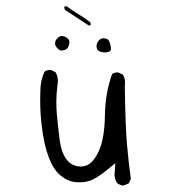

<svg xmlns="http://www.w3.org/2000/svg" viewBox="-20 -595 540 604"><path d="M258.8 -515.1Q259.8 -515.1 260.7 -515.1Q263.2 -515.1 265.6 -517.1L264.6 -524.4Q248 -537.6 228.5 -549.1Q209 -560.5 189.9 -575.2Q189.5 -575.2 187.3 -575.2Q185.1 -575.2 182.1 -574.2L183.6 -564.5ZM190.9 -441.9Q198.2 -450.2 198.2 -463.4Q198.2 -471.2 189 -477.1Q184.1 -480.5 177.2 -481.4Q175.8 -481.9 173.8 -481.9Q168 -481.9 161.1 -475.1Q153.3 -467.8 153.3 -458Q153.3 -451.2 158.7 -445.3Q165 -438 169.9 -436Q186 -436.5 190.9 -441.9ZM308.6 -430.2Q322.3 -430.2 326.7 -434.6Q329.1 -437 329.1 -442.4Q329.1 -444.3 328.6 -446.3Q325.7 -470.2 314.5 -473.1Q309.6 -474.6 305.7 -474.6Q298.3 -474.6 293.5 -470.2Q285.2 -462.9 284.2 -453.6Q283.7 -451.7 283.7 -450.2Q283.7 -441.4 288.1 -437Q292.5 -432.6 305.2 -430.2Q307.1 -430.2 308.6 -430.2ZM373.5 -334Q373.5 -349.1 366.7 -359.9L353 -366.7Q351.6 -367.2 348.4 -367.2Q345.2 -367.2 340.8 -366Q336.4 -364.7 332.5 -361.8Q311 -301.3 310.1 -233.4Q309.1 -158.2 290 -118.2Q269.5 -73.2 238.3 -71.3Q235.8 -71.3 233.9 -71.3Q206.5 -71.3 189.7 -93Q172.9 -114.7 167.7 -154.8Q162.6 -194.8 158.7 -236.8Q157.2 -254.4 157.2 -276.4Q157.2 -298.3 160.6 -325.2Q162.1 -334 162.1 -339.8Q162.1 -355.5 154.8 -367.7L141.1 -374.5Q139.6 -375 138.7 -375Q127.4 -375 120.1 -369.6Q106.9 -341.8 106.9 -307.6V-307.1Q106.4 -294.4 106.4 -280.3Q106.4 -237.3 111.8 -194.8Q118.2 -140.6 133.3 -100.1Q147.9 -61.5 170.4 -43Q192.9 -24.4 218.3 -22Q224.6 -21.5 230.5 -21.5Q249.5 -21.5 265.1 -27.3Q287.1 -36.1 318.8 -62L342.8 -82Q340.3 -48.3 340.3 -45.9Q340.3 -31.2 348.6 -19Q356.4 -13.2 366.2 -11.2Q376 -13.2 385.3 -18.6L391.6 -32.2Q384.3 -85.4 379.4 -141.6Q374.5 -197.8 372.6 -322.3Q373.5 -328.6 373.5 -334Z"/></svg>

Font: NaikaiFont
Style: ExtraLight
Weight: 200
Version: Version 1.89